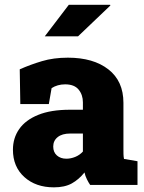

<svg xmlns="http://www.w3.org/2000/svg" viewBox="-20 -782 610 812"><path d="M208 10.3Q131.3 10.3 83 -33.2Q34.7 -76.7 34.7 -148.9Q34.7 -198.2 61.3 -236.3Q87.9 -274.4 141.4 -296.1Q194.8 -317.9 275.4 -317.9H330.6V-349.1Q330.6 -380.9 312.5 -403.1Q294.4 -425.3 255.4 -425.3Q238.8 -425.3 224.4 -421.1Q210 -417 198.2 -409.2L186.5 -341.8H65.9L63.5 -488.8Q108.4 -508.8 157.5 -523.4Q206.5 -538.1 267.1 -538.1Q375 -538.1 438.5 -488.5Q502 -439 502 -347.2V-152.3Q502 -141.1 502.2 -130.4Q502.4 -119.6 504.4 -109.9L561.5 -100.1V0H361.3Q355 -8.8 347.7 -23.4Q340.3 -38.1 337.4 -52.7Q313.5 -22.9 283.7 -6.3Q253.9 10.3 208 10.3ZM260.7 -110.8Q279.3 -110.8 298.1 -118.4Q316.9 -126 330.6 -141.1V-217.3H277.3Q242.7 -217.3 223.9 -202.1Q205.1 -187 205.1 -162.1Q205.1 -138.2 220.7 -124.5Q236.3 -110.8 260.7 -110.8ZM169.4 -628.4 271 -761.7H445.8L446.8 -758.8L310.1 -628.4H172.9Z"/></svg>

Font: Roboto Slab LO Black
Style: Regular
Weight: 900
Designer: Google
Version: Version 2.000